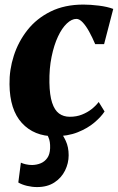

<svg xmlns="http://www.w3.org/2000/svg" viewBox="-20 -570 502 818"><path d="M212 10.5Q125 10.5 73.2 -46Q21.5 -102.5 20.5 -211Q19.5 -272.5 38.8 -332.5Q58 -392.5 97 -442Q136 -491.5 195.8 -521Q255.5 -550.5 335.5 -550.5Q365 -550.5 401.2 -546Q437.5 -541.5 462.5 -532L423.5 -382H385.5Q373.5 -410.5 360 -435Q346.5 -459.5 332.5 -474.5Q318.5 -489.5 305.5 -489.5Q285.5 -489.5 264.8 -470Q244 -450.5 227 -414.2Q210 -378 199.8 -328.2Q189.5 -278.5 190.5 -218Q191.5 -164.5 202 -132.5Q212.5 -100.5 231.5 -86.5Q250.5 -72.5 277.5 -72.5Q306 -72.5 329.2 -81.8Q352.5 -91 370.5 -105.2Q388.5 -119.5 400.5 -135.5L425.5 -95Q411 -72.5 382.2 -48Q353.5 -23.5 311 -6.5Q268.5 10.5 212 10.5ZM138 227Q117 227 95 221.8Q73 216.5 58 207.5L69 123Q77 127 90 130Q103 133 117.5 133Q137 132.5 153.8 125.5Q170.5 118.5 181.5 103Q192.5 87.5 193.5 61.5Q194.5 32.5 186.5 15.5Q178.5 -1.5 174 -13L209.5 -15L233.5 -13Q248 4 260.2 30.2Q272.5 56.5 272.5 91.5Q272.5 125.5 257 156.8Q241.5 188 211.5 207.5Q181.5 227 138 227Z"/></svg>

Font: Merriweather 60pt Black
Style: Italic
Weight: 900
Italic angle: -7.8°
Version: Version 2.101